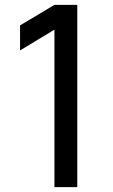

<svg xmlns="http://www.w3.org/2000/svg" viewBox="-20 -770 463 790"><path d="M298 -750V0H204V-648L62.5 -562.5V-665.5L204 -750Z"/></svg>

Font: Russisch Sans Medium
Style: Regular
Weight: 500
Width: 4
Designer: Michael Sharanda (font) & Cristiano Sobral (main changes)
Foundry: Michael Sharanda
Version: Version 2.00;September 8, 2020;FontCreator 13.0.0.2681 64-bi